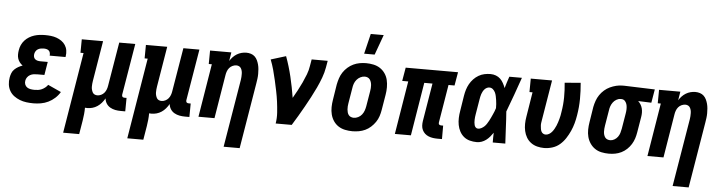

<svg xmlns="http://www.w3.org/2000/svg" viewBox="-54 -1016 5607 1491"><g transform="rotate(5 2750.0 -271.0)"><path d="M220 8Q192 8 165 4.5Q138 1 113.5 -8.5Q89 -18 68 -33.5Q47 -49 34 -71.5Q21 -94 17.5 -121Q14 -148 19 -176Q22 -193 28.5 -210Q35 -227 48.5 -240Q62 -253 78 -262Q94 -271 111 -277Q98 -286 88 -299Q78 -312 73 -327Q68 -342 68 -359Q68 -376 71 -393Q74 -414 83 -434Q92 -454 107 -470.5Q122 -487 141 -498.5Q160 -510 180.5 -516.5Q201 -523 222 -525.5Q243 -528 264 -528Q287 -528 310 -525.5Q333 -523 354 -515.5Q375 -508 393 -495.5Q411 -483 423 -464.5Q435 -446 438.5 -423.5Q442 -401 438 -377L437 -372H313L314 -374Q315 -384 312.5 -394.5Q310 -405 302.5 -411.5Q295 -418 285 -420.5Q275 -423 264 -423Q253 -423 241 -421Q229 -419 218.5 -413Q208 -407 201.5 -396.5Q195 -386 193 -375Q191 -363 193.5 -352Q196 -341 204.5 -334Q213 -327 224 -324.5Q235 -322 247 -322H303L286 -219H230Q216 -219 202 -217Q188 -215 175 -208Q162 -201 153 -188.5Q144 -176 142 -162Q139 -146 144.5 -132Q150 -118 162 -110Q174 -102 189.5 -99.5Q205 -97 220 -97Q234 -97 248 -99Q262 -101 275.5 -107Q289 -113 301.5 -123Q314 -133 322 -145L425 -98Q410 -72 386.5 -50.5Q363 -29 335 -15.5Q307 -2 277.5 3Q248 8 220 8Z M470 215 574 -415H550L551 -520H717L665 -206Q663 -195 662 -183Q661 -171 661 -159.5Q661 -148 664 -137Q667 -126 672 -116.5Q677 -107 687 -102Q697 -97 709 -97Q724 -97 738.5 -104Q753 -111 763 -123Q773 -135 778.5 -150Q784 -165 786 -179L843 -520H968L901 -119Q901 -114 901.5 -110Q902 -106 904.5 -103Q907 -100 911.5 -98.5Q916 -97 920 -97H937L936 8H902Q879 8 858 4Q837 0 818.5 -10.5Q800 -21 788.5 -39Q777 -57 775 -79Q764 -60 750 -43.5Q736 -27 718 -15Q700 -3 680 2.5Q660 8 640 8Q635 8 631 7.5Q627 7 622 7Q622 32 619.5 57Q617 82 613 107L595 215Z M970 215 1074 -415H1050L1051 -520H1217L1165 -206Q1163 -195 1162 -183Q1161 -171 1161 -159.5Q1161 -148 1164 -137Q1167 -126 1172 -116.5Q1177 -107 1187 -102Q1197 -97 1209 -97Q1224 -97 1238.5 -104Q1253 -111 1263 -123Q1273 -135 1278.5 -150Q1284 -165 1286 -179L1343 -520H1468L1401 -119Q1401 -114 1401.5 -110Q1402 -106 1404.5 -103Q1407 -100 1411.5 -98.5Q1416 -97 1420 -97H1437L1436 8H1402Q1379 8 1358 4Q1337 0 1318.5 -10.5Q1300 -21 1288.5 -39Q1277 -57 1275 -79Q1264 -60 1250 -43.5Q1236 -27 1218 -15Q1200 -3 1180 2.5Q1160 8 1140 8Q1135 8 1131 7.5Q1127 7 1122 7Q1122 32 1119.5 57Q1117 82 1113 107L1095 215Z M1721 215 1809 -314Q1811 -325 1811.5 -337Q1812 -349 1812 -360.5Q1812 -372 1809.5 -383Q1807 -394 1801.5 -403.5Q1796 -413 1786.5 -418Q1777 -423 1765 -423Q1750 -423 1735 -416Q1720 -409 1710 -397Q1700 -385 1694.5 -370Q1689 -355 1687 -341L1631 0H1506L1574 -415H1550L1551 -520H1717L1706 -452Q1716 -469 1730 -483.5Q1744 -498 1760.5 -508Q1777 -518 1796 -523Q1815 -528 1833 -528Q1852 -528 1869.5 -522.5Q1887 -517 1899.5 -505Q1912 -493 1919.5 -477Q1927 -461 1931.5 -444Q1936 -427 1937.5 -408.5Q1939 -390 1939 -371.5Q1939 -353 1936.5 -334Q1934 -315 1931 -297L1846 215Z M2108 0Q2115 -43 2112 -86Q2109 -129 2103.5 -170.5Q2098 -212 2089.5 -252.5Q2081 -293 2072 -333.5Q2063 -374 2052 -414Q2041 -454 2026 -492L2143 -528Q2171 -452 2190 -372Q2209 -292 2222 -210Q2240 -241 2257 -272.5Q2274 -304 2289 -336.5Q2304 -369 2316.5 -401.5Q2329 -434 2334 -468L2343 -520H2468L2459 -468Q2452 -427 2437 -386.5Q2422 -346 2403.5 -306.5Q2385 -267 2364.5 -228.5Q2344 -190 2322.5 -151.5Q2301 -113 2278.5 -75Q2256 -37 2233 0Z M2706 8Q2677 8 2648.5 2Q2620 -4 2597 -19Q2574 -34 2558.5 -57Q2543 -80 2536 -107.5Q2529 -135 2529.5 -164.5Q2530 -194 2535 -223L2554 -343Q2559 -368 2567 -392.5Q2575 -417 2589.5 -439Q2604 -461 2624.5 -479Q2645 -497 2668.5 -508Q2692 -519 2717 -523.5Q2742 -528 2767 -528Q2796 -528 2824.5 -522Q2853 -516 2876 -501Q2899 -486 2915 -463Q2931 -440 2937.5 -412.5Q2944 -385 2944 -355.5Q2944 -326 2939 -297L2919 -177Q2915 -152 2907 -127.5Q2899 -103 2884 -81Q2869 -59 2849 -41Q2829 -23 2805.5 -12Q2782 -1 2756.5 3.5Q2731 8 2706 8ZM2708 -97Q2725 -97 2742 -105.5Q2759 -114 2770.5 -128.5Q2782 -143 2788 -160Q2794 -177 2797 -194L2817 -314Q2819 -326 2820 -338Q2821 -350 2820 -362Q2819 -374 2815.5 -385Q2812 -396 2805.5 -405Q2799 -414 2788.5 -418.5Q2778 -423 2766 -423Q2749 -423 2732 -414.5Q2715 -406 2703 -391.5Q2691 -377 2685 -360Q2679 -343 2677 -326L2657 -206Q2655 -194 2654 -182Q2653 -170 2654 -158Q2655 -146 2658 -135Q2661 -124 2667.5 -115Q2674 -106 2685 -101.5Q2696 -97 2708 -97ZM2745 -600 2783 -757H2884L2827 -600Z M3371 8Q3352 8 3334.5 5.5Q3317 3 3300.5 -3.5Q3284 -10 3271.5 -21.5Q3259 -33 3251.5 -48.5Q3244 -64 3243 -82Q3242 -100 3245 -119L3294 -415H3230L3162 0H3037L3105 -415H3058L3076 -520H3484L3466 -415H3419L3370 -119Q3370 -114 3370 -110Q3370 -106 3373 -103Q3376 -100 3380 -98.5Q3384 -97 3389 -97H3405V8Z M3676 8Q3648 8 3621.5 1Q3595 -6 3575 -22.5Q3555 -39 3542.5 -62.5Q3530 -86 3525 -112.5Q3520 -139 3521 -167Q3522 -195 3527 -223L3546 -343Q3550 -367 3557 -390Q3564 -413 3576 -434.5Q3588 -456 3605.5 -474.5Q3623 -493 3644.5 -505.5Q3666 -518 3689.5 -523Q3713 -528 3737 -528Q3759 -528 3779 -520.5Q3799 -513 3813.5 -499Q3828 -485 3838 -466.5Q3848 -448 3855 -429Q3861 -451 3868.5 -474Q3876 -497 3884 -520H3982Q3958 -452 3934 -384Q3910 -316 3884 -249Q3889 -187 3891.5 -124.5Q3894 -62 3898 0H3800Q3800 -19 3800 -38Q3800 -57 3801 -76Q3790 -60 3777 -44.5Q3764 -29 3748 -17Q3732 -5 3713.5 1.5Q3695 8 3676 8ZM3677 -97Q3690 -97 3703 -104Q3716 -111 3726 -120.5Q3736 -130 3743.5 -142Q3751 -154 3758 -166.5Q3765 -179 3770.5 -191.5Q3776 -204 3782 -216.5Q3788 -229 3793 -242Q3798 -255 3802 -268Q3802 -284 3801 -299.5Q3800 -315 3797.5 -330.5Q3795 -346 3792 -361Q3789 -376 3782.5 -389.5Q3776 -403 3764.5 -413Q3753 -423 3737 -423Q3727 -423 3717 -418Q3707 -413 3699.5 -404.5Q3692 -396 3687 -386.5Q3682 -377 3678.5 -367Q3675 -357 3673 -347Q3671 -337 3669 -326L3649 -206Q3647 -196 3646 -185Q3645 -174 3644.5 -163.5Q3644 -153 3645 -142.5Q3646 -132 3648.5 -122Q3651 -112 3658.5 -104.5Q3666 -97 3677 -97Z M4201 8Q4173 8 4146 1Q4119 -6 4097.5 -22Q4076 -38 4062.5 -61Q4049 -84 4043 -111Q4037 -138 4037.5 -166.5Q4038 -195 4043 -223L4074 -415H4050L4051 -520H4217L4165 -206Q4163 -195 4161.5 -183.5Q4160 -172 4161 -161Q4162 -150 4163.5 -139Q4165 -128 4169.5 -118.5Q4174 -109 4183 -103Q4192 -97 4203 -97Q4217 -97 4230 -104.5Q4243 -112 4252.5 -123.5Q4262 -135 4269 -147.5Q4276 -160 4282 -173.5Q4288 -187 4292 -200.5Q4296 -214 4300 -227.5Q4304 -241 4306.5 -254.5Q4309 -268 4311 -282Q4321 -340 4321.5 -397.5Q4322 -455 4316 -511L4440 -521Q4446 -459 4445.5 -395Q4445 -331 4434 -267Q4429 -235 4420.5 -204Q4412 -173 4398.5 -143Q4385 -113 4366.5 -84.5Q4348 -56 4322.5 -34Q4297 -12 4264.5 -2Q4232 8 4201 8Z M4705 8Q4676 8 4647.5 2Q4619 -4 4596.5 -19.5Q4574 -35 4558.5 -58Q4543 -81 4536 -108Q4529 -135 4529.5 -164.5Q4530 -194 4535 -223L4554 -343Q4559 -368 4567.5 -392Q4576 -416 4590.5 -437.5Q4605 -459 4625 -476.5Q4645 -494 4668.5 -505Q4692 -516 4716.5 -522Q4741 -528 4766 -528H4781L5018 -520L5000 -415L4897 -419Q4909 -408 4917.5 -394Q4926 -380 4930 -364Q4934 -348 4934 -331Q4934 -314 4931 -297L4911 -177Q4907 -152 4899.5 -128.5Q4892 -105 4878.5 -83Q4865 -61 4845.5 -42.5Q4826 -24 4802.5 -12.5Q4779 -1 4754.5 3.5Q4730 8 4705 8ZM4707 -97Q4723 -97 4739 -106Q4755 -115 4765.5 -129.5Q4776 -144 4781 -160.5Q4786 -177 4789 -194L4809 -314Q4812 -331 4812.5 -348Q4813 -365 4809.5 -381Q4806 -397 4795.5 -409.5Q4785 -422 4768 -423H4759Q4743 -423 4727 -413.5Q4711 -404 4700.5 -389.5Q4690 -375 4684.5 -359Q4679 -343 4677 -326L4657 -206Q4655 -194 4654 -182Q4653 -170 4653.5 -158.5Q4654 -147 4657 -136Q4660 -125 4666.5 -115.5Q4673 -106 4684 -101.5Q4695 -97 4707 -97Z M5221 215 5309 -314Q5311 -325 5311.5 -337Q5312 -349 5312 -360.5Q5312 -372 5309.5 -383Q5307 -394 5301.5 -403.5Q5296 -413 5286.5 -418Q5277 -423 5265 -423Q5250 -423 5235 -416Q5220 -409 5210 -397Q5200 -385 5194.5 -370Q5189 -355 5187 -341L5131 0H5006L5074 -415H5050L5051 -520H5217L5206 -452Q5216 -469 5230 -483.5Q5244 -498 5260.5 -508Q5277 -518 5296 -523Q5315 -528 5333 -528Q5352 -528 5369.5 -522.5Q5387 -517 5399.5 -505Q5412 -493 5419.5 -477Q5427 -461 5431.5 -444Q5436 -427 5437.5 -408.5Q5439 -390 5439 -371.5Q5439 -353 5436.5 -334Q5434 -315 5431 -297L5346 215Z"/></g></svg>

Font: Iosevka Curly Slab Extrabold
Style: Italic
Weight: 800
Italic angle: -9°
Monospace: yes
Designer: Belleve Invis
Foundry: Belleve Invis
Version: Version 22.1.2; ttfautohint (v1.8.4)